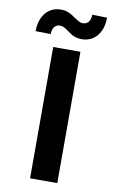

<svg xmlns="http://www.w3.org/2000/svg" viewBox="-99 -965 621 1018"><g transform="rotate(10 211.5 -456.0)"><path d="M285 0H138.5V-707H285ZM144.1 -909.5Q161.2 -910 175.2 -905.7Q189.2 -901.4 200 -895.2Q210.7 -889 223.8 -879.3Q238.6 -869.5 249 -863.9Q259.4 -858.3 271.2 -858.3Q291.7 -858.9 302.1 -873.2Q312.5 -887.5 313.1 -911.7L392.6 -909.6Q392.6 -867.3 377.8 -836.6Q363 -805.8 337.5 -789.8Q312 -773.8 280.1 -773.8Q262.2 -773.8 248.1 -778Q234 -782.3 223.8 -788.5Q213.6 -794.8 200.2 -804.4Q186.1 -815.1 176.1 -820Q166.1 -824.9 153.4 -824.9Q135.5 -824.9 124.5 -810.6Q113.5 -796.3 113.5 -772.2L32 -773.4Q32 -816.3 47 -847.2Q62 -878.1 87.3 -893.8Q112.6 -909.5 144.1 -909.5Z"/></g></svg>

Font: WEMIX Pretendard Variable
Style: Regular
Weight: 400
Designer: Base glyphs from Inter by Rasmus Andersson; Hangeul glyphs from Noto Sans CJK(Source Han Sans) by Jang Soo-young and Kan
Foundry: Kil Hyung-jin
Version: Version 1.000;Glyphs 3.2 (3208)